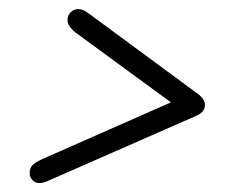

<svg xmlns="http://www.w3.org/2000/svg" viewBox="-20 -543 521 423"><path d="M84.5 -144Q73 -139 65 -139.8Q57 -140.5 52.5 -145.2Q48 -150 46 -156Q44 -167.5 48.8 -175.5Q53.5 -183.5 72 -192L356.5 -317.5L145.5 -472Q131.5 -483.5 129.2 -494.5Q127 -505.5 134.5 -515Q143 -523.5 153.5 -523Q164 -522.5 178 -511.5L419.5 -333.5Q426 -327.5 428.8 -322.2Q431.5 -317 431.5 -311.5Q431.5 -304.5 427.2 -298.8Q423 -293 415 -289Z"/></svg>

Font: Edu AU VIC WA NT Pre
Style: Regular
Weight: 400
Designer: Tina and Corey Anderson, Eben Sorkin, Mirko Velimirovic
Foundry: Google for Education
Version: Version 1.001